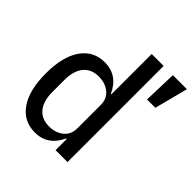

<svg xmlns="http://www.w3.org/2000/svg" viewBox="-200 -887 1045 1045"><g transform="rotate(45 323.0 -364.0)"><path d="M227 12Q140 12 91 -58.5Q42 -129 42 -258Q42 -387 91 -457.5Q140 -528 227 -528Q326 -528 371 -430H375V-740H467V0H375V-86H371Q326 12 227 12ZM259 -66Q308 -66 341.5 -93Q375 -120 375 -168V-348Q375 -396 341.5 -423Q308 -450 259 -450Q201 -450 170 -412Q139 -374 139 -305V-211Q139 -142 170 -104Q201 -66 259 -66ZM532 -547 538 -740H646L596 -547Z"/></g></svg>

Font: IBM Plex Mono Text
Style: Regular
Weight: 450
Designer: Mike Abbink, Paul van der Laan, Pieter van Rosmalen
Foundry: Bold Monday
Version: Version 2.000